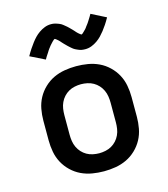

<svg xmlns="http://www.w3.org/2000/svg" viewBox="-114 -849 827 946"><g transform="rotate(-15 300.0 -376.0)"><path d="M300 8Q270 8 240.5 3Q211 -2 184.5 -14.5Q158 -27 136 -48Q114 -69 100 -95Q86 -121 80.5 -150.5Q75 -180 75 -210V-310Q75 -340 80.5 -369.5Q86 -399 100 -425Q114 -451 136 -472Q158 -493 184.5 -505.5Q211 -518 240.5 -523Q270 -528 300 -528Q330 -528 359.5 -523Q389 -518 415.5 -505.5Q442 -493 464 -472Q486 -451 500 -425Q514 -399 519.5 -369.5Q525 -340 525 -310V-210Q525 -180 519.5 -150.5Q514 -121 500 -95Q486 -69 464 -48Q442 -27 415.5 -14.5Q389 -2 359.5 3Q330 8 300 8ZM300 -84Q316 -84 332.5 -87.5Q349 -91 363 -99Q377 -107 388 -119Q399 -131 406 -146Q413 -161 415.5 -177.5Q418 -194 418 -210V-310Q418 -326 415.5 -342.5Q413 -359 406 -374Q399 -389 388 -401Q377 -413 363 -421Q349 -429 332.5 -432.5Q316 -436 300 -436Q284 -436 267.5 -432.5Q251 -429 237 -421Q223 -413 212 -401Q201 -389 194 -374Q187 -359 184.5 -342.5Q182 -326 182 -310V-210Q182 -194 184.5 -177.5Q187 -161 194 -146Q201 -131 212 -119Q223 -107 237 -99Q251 -91 267.5 -87.5Q284 -84 300 -84ZM366 -597Q361 -597 355.5 -597.5Q350 -598 345 -599Q340 -600 335.5 -602Q331 -604 326 -606Q321 -608 316.5 -610.5Q312 -613 308.5 -615.5Q305 -618 300.5 -622Q296 -626 292 -629.5Q288 -633 284.5 -636.5Q281 -640 277.5 -643.5Q274 -647 270.5 -650.5Q267 -654 263 -658.5Q259 -663 255.5 -667Q252 -671 248.5 -674Q245 -677 240 -681Q235 -685 234 -685Q231 -685 227.5 -682Q224 -679 220 -675Q216 -671 214 -668.5Q212 -666 209.5 -663.5Q207 -661 205 -658.5Q203 -656 200.5 -652.5Q198 -649 195 -645.5Q192 -642 189.5 -637.5Q187 -633 184 -628.5Q181 -624 178 -619.5Q175 -615 171.5 -609.5Q168 -604 165 -598L90 -635Q100 -653 110 -668Q120 -683 129.5 -695.5Q139 -708 149 -718.5Q159 -729 172.5 -738.5Q186 -748 201.5 -754Q217 -760 234 -760Q239 -760 244.5 -759.5Q250 -759 255 -757.5Q260 -756 264.5 -754.5Q269 -753 274 -751Q279 -749 283.5 -746.5Q288 -744 291.5 -741Q295 -738 299.5 -734.5Q304 -731 308 -727.5Q312 -724 315.5 -720.5Q319 -717 322.5 -713.5Q326 -710 329.5 -706.5Q333 -703 337 -698.5Q341 -694 344.5 -690Q348 -686 351.5 -683Q355 -680 360 -676Q365 -672 366 -672Q369 -672 372.5 -675Q376 -678 380 -682Q384 -686 386 -688Q388 -690 390.5 -692.5Q393 -695 395 -698Q397 -701 399.5 -704.5Q402 -708 405 -711.5Q408 -715 410.5 -719Q413 -723 416 -727.5Q419 -732 422 -737Q425 -742 428.5 -747.5Q432 -753 435 -759L510 -721Q500 -703 490 -688Q480 -673 470.5 -661Q461 -649 451 -638.5Q441 -628 427.5 -618.5Q414 -609 398.5 -603Q383 -597 366 -597Z"/></g></svg>

Font: Iosevka Aile Semibold
Style: Regular
Weight: 600
Designer: Belleve Invis
Foundry: Belleve Invis
Version: Version 31.1.0; ttfautohint (v1.8.4)